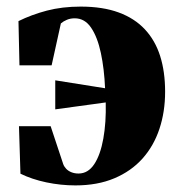

<svg xmlns="http://www.w3.org/2000/svg" viewBox="-20 -548 538 582"><path d="M208.5 14Q164.5 14 120.5 4.8Q76.5 -4.5 42 -21.5L37.5 -165.5H133.5L171.5 -51Q174 -43.5 180.2 -36.8Q186.5 -30 196.2 -26Q206 -22 218 -22Q247 -22 265.8 -50.5Q284.5 -79 293.2 -127.8Q302 -176.5 300.5 -237.5L147.5 -216.5V-304.5L298.5 -280.5Q296 -339 285.8 -387.2Q275.5 -435.5 256.2 -464Q237 -492.5 206.5 -492.5Q193.5 -492.5 182.8 -488Q172 -483.5 164.5 -477L136.5 -350H39L36 -484Q75.5 -503.5 122 -515.8Q168.5 -528 224.5 -528Q291.5 -528 339.8 -510.2Q388 -492.5 419.2 -459Q450.5 -425.5 465.5 -378Q480.5 -330.5 480.5 -270Q480.5 -209 463.2 -157.2Q446 -105.5 411.8 -67.2Q377.5 -29 326.5 -7.5Q275.5 14 208.5 14Z"/></svg>

Font: Merriweather 120pt Black
Style: Regular
Weight: 900
Designer: Eben Sorkin
Foundry: Eben Sorkin
Version: Version 2.100